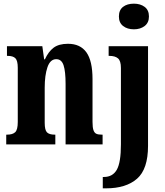

<svg xmlns="http://www.w3.org/2000/svg" viewBox="-20 -788 900 1048"><path d="M629 -698Q629 -733 651.5 -750.5Q674 -768 711 -768Q746 -768 769.5 -750.5Q793 -733 793 -698Q793 -664 769.5 -646Q746 -628 711 -628Q675 -628 652 -646Q629 -664 629 -698ZM541 178H547Q595 178 617.5 138.5Q640 99 640 0V-417Q640 -456 624 -469.5Q608 -483 577 -483H573V-536H788V8Q788 135 728 187.5Q668 240 559 240H541ZM14 -53H18Q49 -53 63 -66.5Q77 -80 77 -122V-418Q77 -457 64 -470Q51 -483 22 -483H18V-536H211L221 -464H225Q244 -506 272.5 -527.5Q301 -549 351 -549Q418 -549 451.5 -502.5Q485 -456 485 -356V-123Q485 -93 490 -78Q495 -63 505.5 -58Q516 -53 536 -53H540V0H338V-330Q338 -398 327 -431.5Q316 -465 287 -465Q254 -465 239 -421Q224 -377 224 -309V-118Q224 -78 236.5 -65.5Q249 -53 279 -53H282V0H14Z"/></svg>

Font: Noto Serif CondExtraBold
Style: Regular
Weight: 800
Width: 3
Designer: Monotype Design Team
Foundry: Monotype Imaging Inc.
Version: Version 1.001